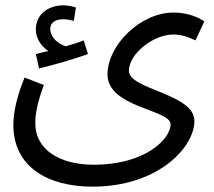

<svg xmlns="http://www.w3.org/2000/svg" viewBox="-20 -466 800 718"><path d="M126 -210C181 -223 260 -246 309 -264L293 -315C274 -307 251 -300 226 -293C201 -300 168 -324 168 -358C168 -381 186 -394 217 -394C231 -394 243 -391 256 -388L264 -438C249 -443 231 -446 217 -446C163 -446 114 -415 114 -355C114 -322 135 -292 161 -275C147 -272 133 -269 114 -264ZM30 1C30 158 159 232 326 232C570 232 707 86 707 -14C707 -116 462 -131 462 -201C462 -264 552 -337 629 -337C660 -337 688 -326 711 -315L744 -386C726 -399 685 -419 629 -419C504 -419 382 -296 382 -188C382 -63 618 -57 618 -1C618 53 524 150 331 150C207 150 112 97 112 -6C112 -46 123 -92 144 -148L72 -176C43 -105 30 -47 30 1Z"/></svg>

Font: Noto Sans Arabic
Style: Regular
Weight: 400
Designer: Monotype Design Team, Nadine Chahine, Nizar Qandah and Khaled Hosny
Foundry: Monotype Imaging Inc.
Version: Version 2.012